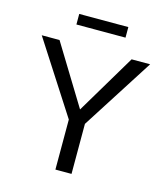

<svg xmlns="http://www.w3.org/2000/svg" viewBox="-119 -909 872 1001"><g transform="rotate(15 316.5 -408.0)"><path d="M449 -816V-759H184V-816ZM609 -658 361 -270V0H274V-270L24 -658H120L317 -336L509 -658Z"/></g></svg>

Font: EauTestInfant Medium
Style: Regular
Weight: 500
Designer: Christian Thalmann (Catharsis Fonts)
Version: Version 0.001;PS 000.001;hotconv 1.0.88;makeotf.lib2.5.64775